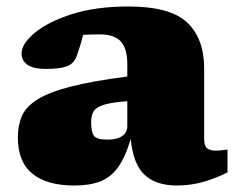

<svg xmlns="http://www.w3.org/2000/svg" viewBox="-20 -557 730 592"><path d="M681.5 -25.5Q648.5 -8.5 609 3.2Q569.5 15 525 15Q461 15 425.8 -18Q390.5 -51 383 -128.5Q366.5 -72.5 344 -41.2Q321.5 -10 288.8 2.5Q256 15 209 15Q124.5 15 79.8 -21.5Q35 -58 35 -133.5Q35 -170.5 47.5 -199.2Q60 -228 95.2 -250.2Q130.5 -272.5 197.2 -289.8Q264 -307 372.5 -321V-361Q372.5 -406.5 352.8 -428.8Q333 -451 287.5 -451Q270 -451 257.8 -450.5Q245.5 -450 236.5 -449.5Q227.5 -414.5 217 -385.5Q208.5 -361 186.8 -352.8Q165 -344.5 122 -344.5Q82.5 -344.5 64.5 -357.5Q46.5 -370.5 46.5 -392Q46.5 -421.5 86.5 -455.2Q126.5 -489 200.5 -513Q274.5 -537 375.5 -537Q505 -537 557.2 -487.5Q609.5 -438 609.5 -345.5V-128.5Q609.5 -107 618.5 -99.8Q627.5 -92.5 646 -92.5Q659 -92.5 681.5 -96ZM261 -180Q261 -149 270 -137.8Q279 -126.5 312 -126.5Q341.5 -126.5 357 -137.8Q372.5 -149 372.5 -168V-245Q324.5 -241.5 300.5 -234Q276.5 -226.5 268.8 -213.8Q261 -201 261 -180Z"/></svg>

Font: Newsreader Caption ExtraBold
Style: Regular
Weight: 800
Designer: Hugues Gentile
Foundry: Production Type
Version: Version 1.001